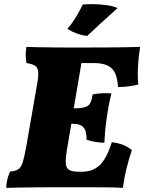

<svg xmlns="http://www.w3.org/2000/svg" viewBox="-20 -906 698 929"><path d="M10 3Q11 -17 15 -36Q19 -55 29 -76Q55 -78 68.5 -87Q82 -96 90 -121Q98 -146 107 -197L160 -501Q167 -541 164.5 -561Q162 -581 148 -589Q134 -597 108 -601Q105 -620 104.5 -638.5Q104 -657 108 -679Q132 -678 167.5 -677.5Q203 -677 242 -676.5Q281 -676 317 -676Q353 -676 378 -676Q452 -676 504 -676.5Q556 -677 593 -677.5Q630 -678 658 -679Q651 -638 648 -590Q645 -542 649 -497Q603 -485 551 -485Q549 -520 539.5 -546Q530 -572 505 -586.5Q480 -601 430 -601H374L337 -382H343Q388 -382 405.5 -394.5Q423 -407 428 -449Q472 -458 519 -454Q512 -426 506 -394.5Q500 -363 495 -325Q491 -298 488.5 -269.5Q486 -241 485 -215Q461 -216 440 -219.5Q419 -223 399 -230Q399 -250 395 -267.5Q391 -285 377 -296Q363 -307 333 -307H325L304 -182Q296 -136 298.5 -113Q301 -90 317 -82.5Q333 -75 363 -75H377Q428 -75 462 -106.5Q496 -138 521 -218Q552 -214 574 -205.5Q596 -197 618 -180Q606 -145 593.5 -96Q581 -47 575 3Q545 1 499 0.5Q453 0 403 0Q353 0 310 0Q284 0 243 0Q202 0 157.5 0.5Q113 1 73.5 1.5Q34 2 10 3ZM402 -732Q377 -735 352 -744Q327 -753 306 -767Q322 -784 337 -807Q352 -830 363.5 -851Q375 -872 380 -884Q391 -885 402.5 -885.5Q414 -886 425 -886Q463 -886 496 -881Q529 -876 549 -867Q503 -826 465 -791Q427 -756 402 -732Z"/></svg>

Font: Vollkorn Black
Style: Italic
Weight: 900
Italic angle: -11°
Designer: Friedrich Althausen
Foundry: Friedrich Althausen
Version: Version 5.000; ttfautohint (v1.8.3)